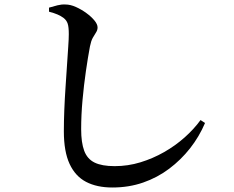

<svg xmlns="http://www.w3.org/2000/svg" viewBox="-20 -789 1040 854"><path d="M480 45Q411 45 363 20Q315 -5 289.5 -60Q264 -115 264 -205Q264 -249 266 -299.5Q268 -350 271.5 -401Q275 -452 278 -498.5Q281 -545 283.5 -581Q286 -617 286 -637Q286 -669 281 -684Q276 -699 263 -709Q251 -718 236 -724.5Q221 -731 198 -737V-755Q218 -761 236 -765.5Q254 -770 271 -769Q293 -769 317.5 -758Q342 -747 364 -731Q386 -715 400 -698Q414 -681 414 -667Q414 -655 407 -644.5Q400 -634 392.5 -620.5Q385 -607 380 -582Q371 -534 362 -472Q353 -410 347 -343.5Q341 -277 341 -214Q341 -155 354.5 -118.5Q368 -82 400.5 -66Q433 -50 490 -50Q549 -50 604.5 -67Q660 -84 710 -112.5Q760 -141 801.5 -178Q843 -215 872 -255L892 -242Q866 -181 825.5 -129.5Q785 -78 732.5 -38.5Q680 1 616.5 23Q553 45 480 45Z"/></svg>

Font: Noto Serif KR SemiBold
Style: Regular
Weight: 600
Designer: Ryoko NISHIZUKA 西塚涼子 (kana & ideographs); Frank Grießhammer (Latin, Greek & Cyrillic); Wenlong ZHANG 张文龙 (bopomofo); San
Foundry: Adobe
Version: Version 2.003-H1;hotconv 1.1.1;makeotfexe 2.6.0